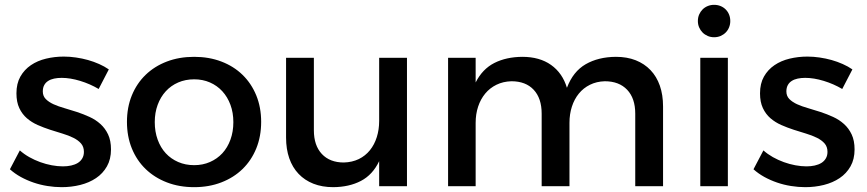

<svg xmlns="http://www.w3.org/2000/svg" viewBox="-20 -770 3585 794"><path d="M388 -402Q352.5 -423 311.5 -435.5Q270.5 -448 235 -448Q218 -448 203.8 -445Q189.5 -442 179 -435.2Q168.5 -428.5 162.8 -417.8Q157 -407 157 -392Q157 -373 169.2 -360.5Q181.5 -348 201.2 -339Q221 -330 246.5 -322.8Q272 -315.5 298.5 -306.8Q325 -298 350.2 -286.5Q375.5 -275 395.2 -257.2Q415 -239.5 427 -214Q439 -188.5 439 -152Q439 -111.5 422.2 -82Q405.5 -52.5 377.2 -33.5Q349 -14.5 312 -5.2Q275 4 235 4Q206 4 176.2 -0.8Q146.5 -5.5 118.8 -15Q91 -24.5 66 -38.2Q41 -52 21 -70L62 -148Q79.5 -132.5 101.2 -120.2Q123 -108 146.5 -99.5Q170 -91 194.2 -86.5Q218.5 -82 240 -82Q258.5 -82 274.2 -85.5Q290 -89 301.8 -96.2Q313.5 -103.5 320.2 -115Q327 -126.5 327 -142Q327 -163 315 -176.8Q303 -190.5 283.2 -200.2Q263.5 -210 238.5 -217.5Q213.5 -225 187.2 -233.5Q161 -242 136 -253Q111 -264 91.2 -281Q71.5 -298 59.8 -323Q48 -348 48 -384Q48 -424.5 64.2 -453.2Q80.5 -482 107.8 -500.5Q135 -519 170.5 -527.5Q206 -536 244 -536Q269 -536 294.5 -532.2Q320 -528.5 344 -521.8Q368 -515 390 -505.2Q412 -495.5 430 -483Z M783 -535Q844.5 -535 895.5 -515.5Q946.5 -496 983 -460.5Q1019.5 -425 1039.8 -375.5Q1060 -326 1060 -266Q1060 -206 1039.8 -156.2Q1019.5 -106.5 983 -71Q946.5 -35.5 895.5 -15.8Q844.5 4 783 4Q721 4 670 -15.8Q619 -35.5 582.2 -71Q545.5 -106.5 525.2 -156.2Q505 -206 505 -266Q505 -326 525.2 -375.5Q545.5 -425 582.2 -460.5Q619 -496 670 -515.5Q721 -535 783 -535ZM783 -442Q747 -442 717 -429Q687 -416 665.5 -392.5Q644 -369 632 -336.5Q620 -304 620 -265Q620 -225.5 632 -192.5Q644 -159.5 665.5 -136.2Q687 -113 717 -100Q747 -87 783 -87Q818.5 -87 848.2 -100Q878 -113 899.5 -136.2Q921 -159.5 933 -192.5Q945 -225.5 945 -265Q945 -304 933 -336.5Q921 -369 899.5 -392.5Q878 -416 848.2 -429Q818.5 -442 783 -442Z M1278 -231Q1278 -168.5 1311 -133.2Q1344 -98 1402 -98Q1436.5 -99 1463.8 -112.2Q1491 -125.5 1509.8 -148.8Q1528.5 -172 1538.2 -203Q1548 -234 1548 -270V-531H1663V0H1548V-103.5Q1521 -47 1472.5 -21.8Q1424 3.5 1358 4Q1312.5 4 1276.2 -10.2Q1240 -24.5 1214.8 -51Q1189.5 -77.5 1176.2 -115.5Q1163 -153.5 1163 -201V-531H1278Z M2220 -300Q2220 -363.5 2187 -398.8Q2154 -434 2095 -434Q2060.5 -433 2033 -419.5Q2005.5 -406 1986.5 -383Q1967.5 -360 1957.2 -329Q1947 -298 1947 -262V0H1833V-531H1947V-429Q1975 -484.5 2024.2 -509.5Q2073.5 -534.5 2140 -535Q2211.5 -535 2258.8 -501.5Q2306 -468 2324.5 -407Q2350 -474.5 2402.2 -504.5Q2454.5 -534.5 2527 -535Q2573 -535 2609 -520.8Q2645 -506.5 2670.2 -480Q2695.5 -453.5 2708.8 -415.5Q2722 -377.5 2722 -330V0H2607V-300Q2607 -363.5 2573.5 -398.8Q2540 -434 2481 -434Q2447 -433 2419.8 -419.5Q2392.5 -406 2373.8 -383Q2355 -360 2345 -329Q2335 -298 2335 -262V0H2220Z M2876 -531H2990V0H2876ZM2933 -750Q2947.5 -750 2959.8 -745Q2972 -740 2981 -731Q2990 -722 2995 -709.8Q3000 -697.5 3000 -683Q3000 -669 2995 -656.8Q2990 -644.5 2981 -635.5Q2972 -626.5 2959.8 -621.2Q2947.5 -616 2933 -616Q2919 -616 2906.8 -621.2Q2894.5 -626.5 2885.5 -635.5Q2876.5 -644.5 2871.2 -656.8Q2866 -669 2866 -683Q2866 -697.5 2871.2 -709.8Q2876.5 -722 2885.5 -731Q2894.5 -740 2906.8 -745Q2919 -750 2933 -750Z M3463 -402Q3427.5 -423 3386.5 -435.5Q3345.5 -448 3310 -448Q3293 -448 3278.8 -445Q3264.5 -442 3254 -435.2Q3243.5 -428.5 3237.8 -417.8Q3232 -407 3232 -392Q3232 -373 3244.2 -360.5Q3256.5 -348 3276.2 -339Q3296 -330 3321.5 -322.8Q3347 -315.5 3373.5 -306.8Q3400 -298 3425.2 -286.5Q3450.5 -275 3470.2 -257.2Q3490 -239.5 3502 -214Q3514 -188.5 3514 -152Q3514 -111.5 3497.2 -82Q3480.5 -52.5 3452.2 -33.5Q3424 -14.5 3387 -5.2Q3350 4 3310 4Q3281 4 3251.2 -0.8Q3221.5 -5.5 3193.8 -15Q3166 -24.5 3141 -38.2Q3116 -52 3096 -70L3137 -148Q3154.5 -132.5 3176.2 -120.2Q3198 -108 3221.5 -99.5Q3245 -91 3269.2 -86.5Q3293.5 -82 3315 -82Q3333.5 -82 3349.2 -85.5Q3365 -89 3376.8 -96.2Q3388.5 -103.5 3395.2 -115Q3402 -126.5 3402 -142Q3402 -163 3390 -176.8Q3378 -190.5 3358.2 -200.2Q3338.5 -210 3313.5 -217.5Q3288.5 -225 3262.2 -233.5Q3236 -242 3211 -253Q3186 -264 3166.2 -281Q3146.5 -298 3134.8 -323Q3123 -348 3123 -384Q3123 -424.5 3139.2 -453.2Q3155.5 -482 3182.8 -500.5Q3210 -519 3245.5 -527.5Q3281 -536 3319 -536Q3344 -536 3369.5 -532.2Q3395 -528.5 3419 -521.8Q3443 -515 3465 -505.2Q3487 -495.5 3505 -483Z"/></svg>

Font: Argentum Sans
Style: Regular
Weight: 400
Designer: Julieta Ulanovsky, Owen Earl, Chris M. Simpson, Rasmus Andersson, Cristiano Sobral
Foundry: The Argentum Sans Project Authors
Version: Version 3.135; ttfautohint (v1.8.4.7-5d5b-dirty)